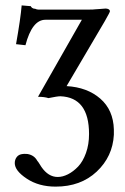

<svg xmlns="http://www.w3.org/2000/svg" viewBox="-20 -466 467 718"><path d="M111.8 -433.1Q117.7 -430.2 123 -430.2H314.9Q330.1 -430.2 335.9 -431.2Q344.2 -431.6 353.8 -432.4Q363.3 -433.1 369.1 -433.6Q375 -434.1 376 -434.1Q391.1 -432.6 391.1 -423.8Q391.1 -420.4 372.1 -387.2L229 -144Q306.2 -139.6 355 -97.2Q403.8 -54.7 405.8 18.1V38.1Q401.4 119.6 341.6 175.8Q281.7 231.9 188 231.9Q125 231.9 80.1 202.1Q35.2 172.4 35.2 144Q35.2 130.9 42.7 121.1Q50.3 111.3 64.9 109.9Q67.4 109.4 70.6 109.4Q73.7 109.4 77.4 109.6Q81.1 109.9 83 109.9Q107.9 114.3 119.1 134.8Q121.1 137.2 123.8 140.9Q126.5 144.5 129.6 149.9Q132.8 155.3 134.8 158.2Q160.6 195.8 195.8 195.8Q214.4 195.8 234.1 185.8Q253.9 175.8 272 157Q290 138.2 301.5 106.2Q313 74.2 313 35.2Q313 -101.6 206.1 -106Q194.3 -106 161.1 -99.1Q146.5 -104 122.1 -104L286.1 -392.1H149.9Q100.1 -392.1 75.2 -296.9L40 -300.8Q57.1 -397.5 61 -445.8L95.2 -442.9Q96.2 -439.5 100.6 -436.3Q105 -433.1 111.8 -433.1Z"/></svg>

Font: Common Serif Medium
Style: Regular
Weight: 500
Designer: Philipp H. Poll, Khaled Hosny
Foundry: Stefan Peev, Context Ltd.
Version: Version 1.026